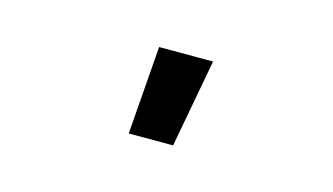

<svg xmlns="http://www.w3.org/2000/svg" viewBox="-36 -844 573 330"><g transform="rotate(15 250.0 -678.5)"><path d="M204 -600 216 -757H312L283 -600Z"/></g></svg>

Font: Iosevka Custom
Style: Bold
Weight: 700
Monospace: yes
Designer: Belleve Invis
Foundry: Belleve Invis
Version: Version 30.3.3; ttfautohint (v1.8.3)